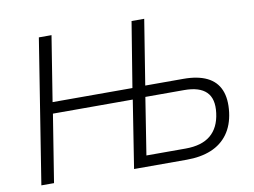

<svg xmlns="http://www.w3.org/2000/svg" viewBox="-76 -816 1223 926"><g transform="rotate(-10 535.0 -352.5)"><path d="M55 0 167 -705H229L178 -386H569L621 -705H683L632 -387H819Q889 -387 934 -365Q979 -343 997.5 -299Q1016 -255 1008 -190Q1000 -127 969 -84.5Q938 -42 887 -21Q836 0 767 0H509L561 -331H170L117 0ZM579 -54H771Q850 -54 893.5 -90Q937 -126 946 -197Q955 -266 921.5 -299.5Q888 -333 813 -333H623Z"/></g></svg>

Font: Nunito Sans 10pt SemiCondensed Light
Style: Italic
Weight: 300
Width: 4
Italic angle: -9°
Designer: Vernon Adams
Foundry: Vernon Adams
Version: Version 3.101;gftools[0.9.27]